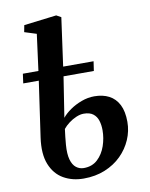

<svg xmlns="http://www.w3.org/2000/svg" viewBox="-90 -872 740 948"><g transform="rotate(-10 280.0 -397.5)"><path d="M210 -301Q225.5 -320.5 251.5 -338.5Q277.5 -356.5 309.2 -368.2Q341 -380 373.5 -380Q416 -380 447.2 -363.8Q478.5 -347.5 495.8 -313.8Q513 -280 513 -227.5Q513 -181.5 494.5 -138.8Q476 -96 442 -62.2Q408 -28.5 360 -8.8Q312 11 252.5 11Q196 11 152 -14.2Q108 -39.5 87 -92Q66 -144.5 77.5 -225.5L117.5 -503.5H39.5L46 -551H124L148 -733L88 -752L94.5 -786L258 -806L281.5 -793L248 -551H400.5L393.5 -503.5H241.5ZM307 -304.5Q289.5 -304.5 269.5 -296Q249.5 -287.5 232 -274.2Q214.5 -261 203 -246.5Q200.5 -227 198.2 -207.5Q196 -188 194.5 -168.5Q191 -122.5 199 -94.2Q207 -66 223.8 -53Q240.5 -40 262 -40Q304 -40 331.2 -65.5Q358.5 -91 371.8 -129.8Q385 -168.5 385 -208Q385 -234.5 378.2 -256.2Q371.5 -278 354.5 -291.2Q337.5 -304.5 307 -304.5Z"/></g></svg>

Font: Merriweather 36pt SemiBold
Style: Italic
Weight: 600
Italic angle: -7.8°
Version: Version 2.101